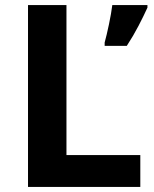

<svg xmlns="http://www.w3.org/2000/svg" viewBox="-20 -734 605 754"><path d="M90 0V-714H241V-125H531V0ZM559 -704Q544 -671 524 -632.5Q504 -594 478 -554H391V-567Q399 -596 408 -639Q417 -682 421 -714H559Z"/></svg>

Font: Noto Sans Kayah Li
Style: Bold
Weight: 700
Designer: Monotype Design Team, Sérgio Martins
Foundry: Monotype Imaging Inc.
Version: Version 2.002; ttfautohint (v1.8.4.7-5d5b)